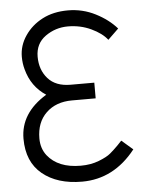

<svg xmlns="http://www.w3.org/2000/svg" viewBox="-53 -790 649 839"><g transform="rotate(-5 271.0 -370.5)"><path d="M34.2 -203.6Q34.2 -316.4 149.9 -386.7Q85.9 -428.2 65.4 -505.9Q58.1 -532.2 58.1 -561Q58.1 -610.4 87.2 -653.1Q116.2 -695.8 164.1 -720.7Q211.9 -745.6 276.1 -745.6Q340.3 -745.6 396.5 -717Q452.6 -688.5 488.3 -647.5L441.4 -602.1Q418.5 -631.8 371.6 -653.8Q324.7 -675.8 270 -675.8Q215.3 -675.8 171.1 -644.3Q127 -612.8 127 -555.2Q127 -497.6 160.9 -459.2Q194.8 -420.9 259.8 -420.9H363.8V-352.1H259.8Q189.5 -352.1 146.5 -310.8Q103.5 -269.5 103.5 -198.7Q103.5 -154.8 127.9 -123.5Q174.8 -64.5 273.4 -64.5Q317.9 -64.5 353.5 -78.4Q389.2 -92.3 405.5 -106.2Q421.9 -120.1 439.5 -137.7L459 -158.2L508.3 -115.7Q413.1 5.4 273.4 5.4Q165 5.4 99.6 -48.3Q34.2 -102.1 34.2 -203.6Z"/></g></svg>

Font: News Cycle
Style: Regular
Weight: 500
Version: Version 0.5.2